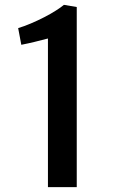

<svg xmlns="http://www.w3.org/2000/svg" viewBox="-20 -773 487 793"><path d="M178 0V-614Q149.5 -606.5 122.8 -600Q96 -593.5 68 -588L55 -657Q79 -664 107.2 -676Q135.5 -688 162.8 -702Q190 -716 211.5 -729.8Q233 -743.5 244 -753L297 -744V0Z"/></svg>

Font: Koeln Type Sans
Style: Regular
Weight: 400
Designer: Eben Sorkin
Foundry: Eben Sorkin
Version: Version 2.001